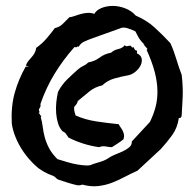

<svg xmlns="http://www.w3.org/2000/svg" viewBox="-20 -746 654 661"><path d="M447.3 -692.4Q485.4 -675.8 511.7 -651.9Q538.1 -627.9 566.4 -597.7Q578.1 -572.3 586.9 -543Q595.7 -513.7 605.5 -488.3Q610.4 -447.3 608.9 -411.6Q607.4 -376 605.5 -349.6Q605.5 -338.9 595.7 -339.8Q590.8 -305.7 572.8 -280.8Q554.7 -255.9 533.2 -232.4L453.1 -158.2Q430.7 -148.4 409.7 -137.2Q388.7 -126 366.2 -117.2Q343.8 -108.4 318.4 -105.5Q293 -102.5 263.7 -110.4Q258.8 -109.4 255.9 -108.4Q252.9 -107.4 245.1 -108.4Q228.5 -112.3 214.4 -116.7Q200.2 -121.1 182.6 -127Q176.8 -128.9 173.3 -132.8Q169.9 -136.7 165 -139.6Q126 -153.3 102.1 -175.8Q78.1 -198.2 61 -223.1Q43.9 -248 33.7 -273.4Q23.4 -298.8 20.5 -321.3Q17.6 -379.9 30.8 -426.8Q43.9 -473.6 68.4 -516.6H78.1Q77.1 -518.6 73.7 -518.6Q70.3 -518.6 69.3 -521.5Q72.3 -529.3 77.6 -536.1Q83 -543 88.9 -549.3Q94.7 -555.7 99.1 -563.5Q103.5 -571.3 104.5 -581.1Q125 -595.7 140.1 -613.3Q155.3 -630.9 168.9 -649.4Q184.6 -652.3 196.3 -664.1Q208 -675.8 218.8 -686.5Q227.5 -687.5 238.3 -691.4Q249 -695.3 260.3 -698.2Q271.5 -701.2 282.7 -701.7Q293.9 -702.1 304.7 -698.2Q311.5 -710.9 329.1 -718.3Q346.7 -725.6 368.2 -725.6Q389.6 -725.6 411.1 -717.3Q432.6 -709 447.3 -692.4ZM496.1 -326.2Q508.8 -351.6 515.6 -377.9Q522.5 -404.3 522 -434.1Q521.5 -463.9 512.7 -498Q503.9 -532.2 484.4 -575.2Q489.3 -575.2 486.8 -578.6Q484.4 -582 480.5 -585.9Q476.6 -589.8 474.6 -592.3Q472.7 -594.7 478.5 -591.8Q470.7 -598.6 466.3 -604Q461.9 -609.4 459 -613.8Q456.1 -618.2 453.6 -623.5Q451.2 -628.9 446.3 -637.7Q431.6 -645.5 417 -649.4Q402.3 -653.3 393.6 -648.4L300.8 -615.2Q284.2 -609.4 270.5 -603Q256.8 -596.7 251 -585Q245.1 -586.9 244.6 -584.5Q244.1 -582 236.3 -584Q197.3 -540 168 -492.2Q138.7 -444.3 119.1 -387.7Q121.1 -379.9 116.2 -373.5Q111.3 -367.2 117.2 -359.4Q112.3 -359.4 113.8 -356.9Q115.2 -354.5 117.7 -351.6Q120.1 -348.6 121.6 -345.7Q123 -342.8 120.1 -342.8Q125 -327.1 127 -310.1Q128.9 -293 133.8 -274.4Q138.7 -255.9 148.4 -236.8Q158.2 -217.8 177.7 -198.2Q193.4 -193.4 211.4 -188Q229.5 -182.6 246.6 -179.7Q263.7 -176.8 277.3 -176.3Q291 -175.8 298.8 -180.7Q315.4 -185.5 330.1 -190.4Q344.7 -195.3 355.5 -203.1Q364.3 -209 376.5 -213.9Q388.7 -218.8 401.9 -224.6Q415 -230.5 424.8 -238.8Q434.6 -247.1 433.6 -258.8ZM451.2 -562.5Q465.8 -555.7 467.8 -543.9Q469.7 -532.2 463.9 -520.5Q458 -508.8 446.8 -499.5Q435.5 -490.2 423.8 -487.3Q396.5 -482.4 373 -475.6Q349.6 -468.8 332 -452.1Q305.7 -446.3 286.6 -430.2Q267.6 -414.1 248 -398.4Q246.1 -390.6 242.7 -386.7Q239.3 -382.8 235.4 -377.9Q234.4 -369.1 236.3 -362.3Q238.3 -355.5 240.2 -348.6Q272.5 -334 311 -328.1Q349.6 -322.3 388.7 -318.4Q391.6 -312.5 395.5 -307.1Q399.4 -301.8 402.3 -295.9Q405.3 -290 406.7 -283.2Q408.2 -276.4 405.3 -266.6Q395.5 -258.8 385.7 -252.4Q376 -246.1 365.2 -239.3Q357.4 -239.3 344.7 -241.7Q332 -244.1 321.3 -239.3Q293 -243.2 265.6 -252Q238.3 -260.7 215.8 -272.5Q211.9 -278.3 207.5 -284.7Q203.1 -291 195.3 -293.9Q184.6 -305.7 179.7 -321.8Q174.8 -337.9 173.3 -356.4Q171.9 -375 173.8 -393.6Q175.8 -412.1 179.7 -429.7Q193.4 -455.1 210.9 -472.2Q228.5 -489.3 247.1 -505.9Q256.8 -514.6 266.6 -519Q276.4 -523.4 284.2 -531.2Q306.6 -535.2 323.2 -547.9Q339.8 -560.5 362.3 -564.5Q373 -574.2 387.2 -577.1Q401.4 -580.1 410.2 -590.8Q412.1 -585.9 417 -586.9Q421.9 -587.9 426.8 -588.9Q429.7 -588.9 431.2 -587.4Q432.6 -585.9 433.6 -584Q434.6 -582 435.5 -582Q436.5 -582 438.5 -585Q442.4 -578.1 444.3 -575.2Q446.3 -572.3 452.1 -571.3Z"/></svg>

Font: Permanent Marker
Style: Regular
Weight: 400
Designer: Font Diner, Inc
Foundry: Font Diner, Inc
Version: Version 1.000